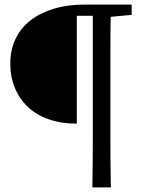

<svg xmlns="http://www.w3.org/2000/svg" viewBox="-20 -690 638 840"><path d="M316 -149Q248 -149 193.5 -168Q139 -187 102 -222Q65 -257 45 -305.5Q25 -354 25 -412Q25 -471 47.5 -519Q70 -567 113 -600.5Q156 -634 216 -652Q276 -670 351 -670H420V-621H316ZM384 130Q385 78 385.5 27Q386 -24 386 -76.5Q386 -129 386 -181V-670H465Q464 -620 463.5 -568Q463 -516 463 -464Q463 -412 463 -359V-181Q463 -130 463 -78Q463 -26 463.5 26Q464 78 465 130ZM422 -613V-670H556V-625L430 -613Z"/></svg>

Font: Source Serif 4 18pt
Style: Regular
Weight: 400
Designer: Frank Grießhammer
Foundry: Adobe Systems Incorporated
Version: Version 4.004;hotconv 1.0.116;makeotfexe 2.5.65601